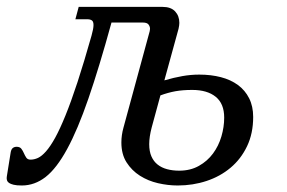

<svg xmlns="http://www.w3.org/2000/svg" viewBox="-75 -539 852 569"><path d="M515.6 -317.9Q550.3 -317.9 579.6 -310.3Q608.9 -302.7 630.1 -287.1Q651.4 -271.5 663.3 -247.8Q675.3 -224.1 675.3 -192.4Q675.3 -143.6 657.2 -105.7Q639.2 -67.9 608.4 -42Q577.6 -16.1 537.1 -2.7Q496.6 10.7 451.7 10.7Q422.9 10.7 393.3 3.9Q363.8 -2.9 339.6 -18.3Q315.4 -33.7 300 -57.9Q284.7 -82 284.7 -116.7Q284.7 -138.7 291 -161.1L368.7 -446.8Q369.6 -451.7 369.6 -453.6Q369.6 -460.4 365.2 -466.3Q360.8 -472.2 348.1 -472.2H255.4Q218.8 -338.9 187 -246.8Q155.3 -154.8 124 -97.4Q92.8 -40 60.3 -14.6Q27.8 10.7 -10.3 10.7Q-25.9 10.7 -34.7 8.5Q-43.5 6.3 -48.1 3.2Q-52.7 0 -54 -3.9Q-55.2 -7.8 -55.2 -11.2Q-55.2 -13.2 -54.9 -14.4Q-54.7 -15.6 -54.7 -16.6L-43.5 -86.4Q-42 -96.2 -37.4 -100.1Q-32.7 -104 -25.9 -104Q-16.1 -104 -11.7 -98.1Q-7.3 -92.3 -4.2 -85Q-1 -77.6 2.9 -71.8Q6.8 -65.9 15.6 -65.9Q26.4 -65.9 37.6 -71Q48.8 -76.2 61.5 -90.6Q74.2 -105 88.4 -130.6Q102.5 -156.2 119.1 -197Q135.7 -237.8 154.8 -295.9Q173.8 -354 196.3 -433.6Q202.1 -454.1 202.1 -464.8Q202.1 -475.1 197.3 -478.5Q192.4 -481.9 184.1 -481.9H148.4L158.2 -518.6H406.7Q431.6 -518.6 444.1 -505.1Q456.5 -491.7 456.5 -471.2Q456.5 -464.4 454.1 -453.6L412.1 -300.8Q440.4 -309.1 465.6 -313.5Q490.7 -317.9 515.6 -317.9ZM374.5 -161.1Q367.2 -133.3 367.2 -111.8Q367.2 -90.3 373.8 -75.4Q380.4 -60.5 392.1 -51.3Q403.8 -42 420.2 -37.6Q436.5 -33.2 456.1 -33.2Q489.3 -33.2 514.4 -47.4Q539.6 -61.5 556.2 -84Q572.8 -106.4 581.1 -134.5Q589.4 -162.6 589.4 -190.4Q589.4 -231.9 564.2 -252.2Q539.1 -272.5 494.6 -272.5Q466.8 -272.5 444.8 -268.6Q422.9 -264.6 400.4 -256.3Z"/></svg>

Font: Arian AMU Serif
Style: Italic
Weight: 400
Italic angle: -15°
Designer: Ruben Hakobyan (Tarumian)
Foundry: Ruben Hakobyan (Tarumian)
Version: Version 1.002